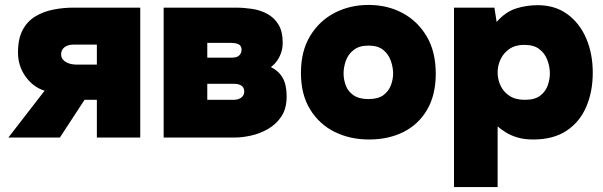

<svg xmlns="http://www.w3.org/2000/svg" viewBox="-20 -558 2448 779"><path d="M14 0 161 -190Q115 -204 84 -247Q53 -290 53 -345Q53 -401 72 -436.5Q91 -472 123.5 -491.5Q156 -511 196 -519Q236 -527 277 -527H549V0H373V-153H323L223 0ZM288 -296H373V-377H279Q266 -377 256.5 -374Q247 -371 240.5 -365.5Q234 -360 231 -353Q228 -346 228 -338Q228 -326 234 -318Q240 -310 249.5 -305Q259 -300 269.5 -298Q280 -296 288 -296Z M644 0V-527H936Q969 -527 1002.5 -522Q1036 -517 1064 -502Q1092 -487 1109.5 -459Q1127 -431 1127 -384Q1127 -362 1120 -342.5Q1113 -323 1102 -308.5Q1091 -294 1079 -286Q1111 -270 1127 -242Q1143 -214 1143 -167Q1143 -118 1122 -86Q1101 -54 1068 -35Q1035 -16 999 -8Q963 0 933 0ZM821 -153H926Q941 -153 951 -157.5Q961 -162 966 -169.5Q971 -177 971 -187Q971 -193 969 -198.5Q967 -204 962 -208.5Q957 -213 949 -215.5Q941 -218 929 -218H821ZM821 -324H919Q931 -324 939 -326.5Q947 -329 951.5 -334Q956 -339 958 -344.5Q960 -350 960 -356Q960 -366 955.5 -372Q951 -378 941.5 -381Q932 -384 917 -384H821Z M1478 8Q1400 8 1337.5 -23Q1275 -54 1238 -114.5Q1201 -175 1201 -262Q1201 -351 1238.5 -412.5Q1276 -474 1338 -506Q1400 -538 1475 -538Q1552 -538 1613.5 -505Q1675 -472 1711.5 -410Q1748 -348 1748 -259Q1748 -173 1713 -113Q1678 -53 1617 -22.5Q1556 8 1478 8ZM1475 -156Q1514 -156 1535.5 -172Q1557 -188 1566 -212Q1575 -236 1575 -260Q1575 -284 1566 -310.5Q1557 -337 1535.5 -355Q1514 -373 1475 -373Q1437 -373 1414.5 -355Q1392 -337 1383 -311Q1374 -285 1374 -260Q1374 -235 1383 -211Q1392 -187 1414.5 -171.5Q1437 -156 1475 -156Z M1822 201V-527H1986L1995 -469Q2031 -510 2073.5 -523.5Q2116 -537 2161 -537Q2232 -537 2282 -500.5Q2332 -464 2358.5 -402Q2385 -340 2385 -263Q2385 -186 2358.5 -124.5Q2332 -63 2278.5 -27.5Q2225 8 2143 8Q2108 8 2080.5 0Q2053 -8 2033 -20.5Q2013 -33 1999 -45V201ZM2110 -153Q2150 -153 2172 -170Q2194 -187 2202.5 -212Q2211 -237 2211 -260Q2211 -287 2201 -314Q2191 -341 2168.5 -358.5Q2146 -376 2107 -376Q2071 -376 2047 -359.5Q2023 -343 2011 -317.5Q1999 -292 1999 -264Q1999 -237 2010.5 -211.5Q2022 -186 2046.5 -169.5Q2071 -153 2110 -153Z"/></svg>

Font: Onest Black
Style: Regular
Weight: 900
Designer: Dmitri Voloshin, Andrey Kudryavtsev
Foundry: Dmitri Voloshin, Andrey Kudryavtsev
Version: Version 1.000;gftools[0.9.33]